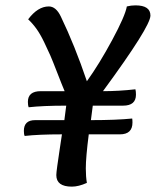

<svg xmlns="http://www.w3.org/2000/svg" viewBox="-20 -693 614 716"><path d="M248 3Q190 3 190 -40Q190 -48 193.5 -73.5Q197 -99 202.5 -135.5Q208 -172 211 -192Q124 -192 72 -186Q69 -192 69 -205Q69 -245 111 -245H220L227 -299Q140 -299 87 -293Q84 -300 84 -313Q84 -353 132 -353H221Q212 -374 194 -420.5Q176 -467 167.5 -486.5Q159 -506 144.5 -536Q130 -566 116 -585.5Q102 -605 85 -621Q121 -669 162 -669Q189 -669 207 -631Q259 -523 304 -390Q350 -454 398.5 -544Q447 -634 453 -669Q469 -673 485 -673Q541 -673 541 -635Q541 -594 364 -353Q423 -353 485 -360Q487 -352 487 -340Q487 -299 439 -299H326L319 -245Q413 -245 473 -251Q474 -246 474 -236Q474 -192 427 -192H311Q300 -106 300 -65Q300 -34 304 -11Q273 3 248 3Z"/></svg>

Font: Overlock
Style: Bold Italic
Weight: 700
Version: Version 1.001